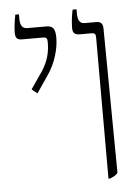

<svg xmlns="http://www.w3.org/2000/svg" viewBox="-49 -686 529 731"><g transform="rotate(-5 215.0 -320.5)"><path d="M336 6H342C355 1 365 -4 372 -13L367 -563C367 -583 360 -592 342 -592H297C279 -592 271 -605 271 -631V-647H256C252 -629 248 -601 248 -577C248 -560 255 -551 274 -551H320C333 -551 336 -546 336 -533ZM95 -341 142 -410C169 -450 185 -503 185 -546C185 -582 174 -592 151 -592H78C60 -592 51 -604 51 -630V-647H37C32 -622 29 -595 29 -580C29 -560 34 -551 54 -551H135C150 -551 151 -543 151 -530C151 -493 142 -458 118 -422L74 -358Z"/></g></svg>

Font: Noto Serif Hebrew Condensed ExtraLight
Style: Regular
Weight: 200
Width: 3
Designer: Monotype Design Team
Foundry: Monotype Imaging Inc.
Version: Version 2.004